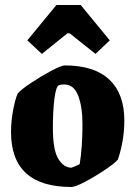

<svg xmlns="http://www.w3.org/2000/svg" viewBox="-20 -734 539 766"><path d="M24 -207Q24 -249 32 -292.5Q40 -336 50 -360Q63 -376 103.5 -403Q144 -430 184.5 -451.5Q225 -473 239 -473Q356 -473 416 -416.5Q476 -360 476 -254Q476 -208 468 -166Q460 -124 450 -97Q437 -82 397.5 -55.5Q358 -29 319 -8.5Q280 12 265 12Q24 12 24 -207ZM298 -79Q309 -147 309 -239Q309 -307 292 -352Q275 -397 236 -397Q222 -397 215 -394Q204 -390 197.5 -343Q191 -296 191 -222Q191 -136 212.5 -100.5Q234 -65 265 -65Q270 -66 298 -79ZM147 -519 89 -573 205 -714H302L418 -573L361 -519L258 -601H249Z"/></svg>

Font: Grenze ExtraBold
Style: Regular
Weight: 800
Designer: Renata Polastri
Foundry: Omnibus-Type
Version: Version 1.002; ttfautohint (v1.8)